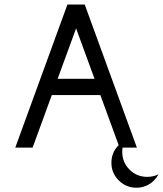

<svg xmlns="http://www.w3.org/2000/svg" viewBox="-20 -665 734 865"><path d="M405.8 -310.1 322.8 -537.1 239.7 -310.1ZM594.2 180.7Q547.9 180.7 514.9 147.7Q481.9 114.7 481.9 68.4Q481.9 22 514.6 -11.2L432.1 -236.8H213.4L127 0H48.8L283.7 -644.5H361.8L596.7 0H532.2Q530.8 9.3 530.8 19.5Q530.8 66.4 563.5 99.1Q596.2 131.8 643.1 131.8Q671.4 131.8 694.3 120.1Q686.5 134.8 673.8 147.9Q640.6 180.7 594.2 180.7Z"/></svg>

Font: Catrinity
Style: Regular
Weight: 400
Designer: Alexander Lange
Foundry: High-Logic / Made with FontCreator
Version: Version 2.090;May 20, 2024;FontCreator 15.0.0.2974 64-bit